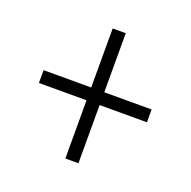

<svg xmlns="http://www.w3.org/2000/svg" viewBox="-92 -677 644 648"><g transform="rotate(20 230.5 -353.5)"><path d="M254 -375V-587H207V-375H36V-329H207V-120H254V-329H424V-375Z"/></g></svg>

Font: Noto Sans Arabic UI Cn Lt
Style: Regular
Weight: 300
Width: 3
Designer: Monotype Design Team, Nadine Chahine and Nizar Qandah
Foundry: Monotype Imaging Inc.
Version: Version 2.010